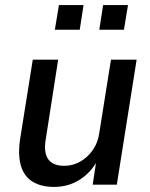

<svg xmlns="http://www.w3.org/2000/svg" viewBox="-20 -727 591 756"><path d="M193 9Q142 9 108.5 -11.5Q75 -32 62.5 -74Q50 -116 59 -178L109 -492H209L161 -184Q154 -146 160 -122Q166 -98 184.5 -86Q203 -74 232 -74Q267 -74 296.5 -91Q326 -108 346 -137Q366 -166 371 -204L417 -492H518L440 0H345L360 -99H366Q339 -48 294 -19.5Q249 9 193 9ZM371 -610 386 -707H484L468 -610ZM196 -610 212 -707H309L294 -610Z"/></svg>

Font: Nunito Sans 10pt SemiCondensed SemiBold
Style: Italic
Weight: 600
Width: 4
Italic angle: -9°
Designer: Vernon Adams
Foundry: Vernon Adams
Version: Version 3.101;gftools[0.9.27]